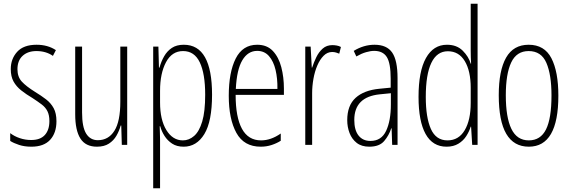

<svg xmlns="http://www.w3.org/2000/svg" viewBox="-20 -780 3073 1034"><path d="M284 -127Q284 -64 250 -27Q216 10 149 10Q112 10 83 0.5Q54 -9 35 -21V-63Q57 -46 86.5 -36Q116 -26 148 -26Q197 -26 221.5 -53Q246 -80 246 -128Q246 -160 235.5 -181Q225 -202 204.5 -217.5Q184 -233 155 -252Q121 -272 94.5 -293Q68 -314 53 -341Q38 -368 38 -408Q38 -463 72.5 -501Q107 -539 177 -539Q237 -539 281 -510L265 -479Q228 -505 176 -505Q130 -505 102 -479.5Q74 -454 74 -407Q74 -366 97.5 -340.5Q121 -315 169 -285Q202 -265 228 -245Q254 -225 269 -197.5Q284 -170 284 -127Z M665 -529V0H636L633 -104H630Q622 -75 607 -49Q592 -23 566.5 -6.5Q541 10 502 10Q441 10 413 -34Q385 -78 385 -165V-529H422V-174Q422 -96 444 -60.5Q466 -25 507 -25Q564 -25 596 -75.5Q628 -126 628 -233V-529Z M970 -539Q1122 -539 1122 -270Q1122 -126 1080.5 -58Q1039 10 969 10Q932 10 907 -6.5Q882 -23 866 -48Q850 -73 843 -100H840Q840 -88 841 -70Q842 -52 842 -29V234H805V-529H833L836 -416H839Q848 -449 864 -477Q880 -505 905.5 -522Q931 -539 970 -539ZM966 -505Q906 -505 874 -445Q842 -385 842 -291V-228Q842 -135 876 -79.5Q910 -24 965 -24Q998 -24 1025.5 -48Q1053 -72 1069 -125.5Q1085 -179 1085 -270Q1085 -383 1056 -444Q1027 -505 966 -505Z M1365 -539Q1418 -539 1449.5 -505.5Q1481 -472 1495 -418Q1509 -364 1509 -303V-269H1249Q1249 -149 1283 -86.5Q1317 -24 1386 -24Q1439 -24 1492 -61V-22Q1470 -8 1442.5 1Q1415 10 1384 10Q1294 10 1253 -64.5Q1212 -139 1212 -264Q1212 -391 1249.5 -465Q1287 -539 1365 -539ZM1365 -506Q1315 -506 1285 -455.5Q1255 -405 1250 -301H1474Q1475 -357 1464 -403.5Q1453 -450 1428.5 -478Q1404 -506 1365 -506Z M1770 -537Q1780 -537 1792.5 -535Q1805 -533 1816 -527L1807 -491Q1800 -494 1790 -497Q1780 -500 1769 -500Q1743 -500 1723 -480Q1703 -460 1689 -427.5Q1675 -395 1668 -355.5Q1661 -316 1661 -278V0H1624V-529H1653L1659 -416H1661Q1670 -444 1683.5 -472Q1697 -500 1718 -518.5Q1739 -537 1770 -537Z M1997 -539Q2063 -539 2092 -497Q2121 -455 2121 -359V0H2092L2089 -89H2087Q2075 -51 2049 -20.5Q2023 10 1969 10Q1927 10 1901 -10.5Q1875 -31 1862.5 -63.5Q1850 -96 1850 -133Q1850 -212 1895 -253Q1940 -294 2023 -302L2084 -308V-356Q2084 -440 2063 -473Q2042 -506 1995 -506Q1976 -506 1951.5 -499Q1927 -492 1899 -476L1885 -506Q1939 -539 1997 -539ZM2025 -272Q1888 -258 1888 -134Q1888 -79 1911 -50Q1934 -21 1975 -21Q2034 -21 2059.5 -75.5Q2085 -130 2085 -218V-278Z M2385 10Q2310 10 2272 -58.5Q2234 -127 2234 -258Q2234 -396 2274 -467.5Q2314 -539 2387 -539Q2440 -539 2472 -507Q2504 -475 2515 -437H2517Q2516 -456 2515.5 -473Q2515 -490 2515 -506V-760H2552V0H2523L2517 -98H2515Q2507 -72 2491 -47Q2475 -22 2448.5 -6Q2422 10 2385 10ZM2390 -24Q2450 -24 2482.5 -78.5Q2515 -133 2515 -226V-307Q2515 -398 2483 -451Q2451 -504 2392 -504Q2333 -504 2303 -441.5Q2273 -379 2273 -258Q2273 -147 2300.5 -85.5Q2328 -24 2390 -24Z M2987 -265Q2987 10 2828 10Q2666 10 2666 -267Q2666 -400 2705.5 -469.5Q2745 -539 2827 -539Q2912 -539 2949.5 -466.5Q2987 -394 2987 -265ZM2704 -267Q2704 -148 2734 -86Q2764 -24 2828 -24Q2891 -24 2920.5 -83Q2950 -142 2950 -266Q2950 -378 2922.5 -441.5Q2895 -505 2827 -505Q2762 -505 2733 -443.5Q2704 -382 2704 -267Z"/></svg>

Font: Noto Sans Tamil ExtraCondensed ExtraLight
Style: Regular
Weight: 200
Width: 2
Designer: Jelle Bosma - Monotype Design Team
Foundry: Monotype Imaging Inc.
Version: Version 2.004; ttfautohint (v1.8.4.7-5d5b)